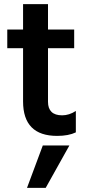

<svg xmlns="http://www.w3.org/2000/svg" viewBox="-20 -649 419 924"><path d="M200 255H110L186 51H314ZM255 5Q91 5 91 -161V-417H15V-507H91V-629H211V-507H337V-417H211V-159Q211 -127 228 -110.5Q245 -94 279 -94Q313 -94 345 -115V-12Q310 5 255 5Z"/></svg>

Font: Hind Guntur SemiBold
Style: Regular
Weight: 600
Designer: Manushi Parikh, Hitesh Malaviya
Foundry: Indian Type Foundry
Version: Version 1.000;PS 1.0;hotconv 1.0.86;makeotf.lib2.5.63406; tt